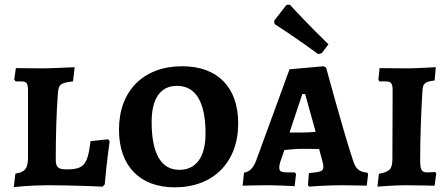

<svg xmlns="http://www.w3.org/2000/svg" viewBox="-20 -794 1922 823"><path d="M39 8C39 8 111 0 186 0C287 0 420 6 420 6L429 -4C437 -99 450 -188 450 -188L444 -197L368 -189C356 -88 340 -68 266 -68C228 -68 219 -77 219 -112C219 -213 222 -312 228 -393C231 -430 236 -439 293 -445L300 -506C300 -506 201 -501 164 -501C124 -501 74 -502 48 -502L41 -453L47 -445H71C94 -445 100 -438 100 -405V-118C100 -72 87 -56 46 -50Z M729 9C894 9 1001 -98 1001 -265C1001 -420 913 -510 761 -510C595 -510 490 -405 490 -238C490 -83 579 9 729 9ZM749 -66C672 -66 630 -133 630 -271C630 -374 669 -426 739 -426C817 -426 861 -360 861 -222C861 -120 820 -66 749 -66Z M1344 -562 1359 -566 1388 -604C1306 -683 1222 -774 1222 -774L1208 -773L1155 -705L1157 -691C1157 -691 1251 -631 1344 -562ZM1305 6C1305 6 1376 0 1448 0C1486 0 1552 2 1552 2L1558 -48L1554 -54C1519 -57 1504 -71 1493 -107C1453 -226 1378 -504 1378 -504L1368 -510L1221 -497L1077 -103C1064 -72 1050 -58 1026 -54L1020 2C1020 2 1075 0 1121 0C1173 0 1243 4 1243 4L1249 -48L1244 -55H1213C1185 -55 1177 -59 1177 -77C1177 -81 1178 -88 1181 -99L1199 -151C1220 -153 1251 -156 1275 -156C1294 -156 1327 -156 1348 -155L1362 -103C1365 -94 1366 -86 1366 -80C1366 -60 1358 -57 1304 -52L1300 0ZM1221 -226 1276 -391H1288L1333 -229C1316 -227 1292 -226 1275 -226Z M1598 6C1598 6 1670 0 1717 0C1754 0 1843 2 1843 2L1850 -51L1845 -57C1845 -57 1830 -55 1812 -55C1787 -55 1781 -65 1781 -108C1781 -195 1785 -319 1791 -407C1793 -436 1801 -444 1843 -449L1848 -506C1848 -506 1762 -501 1726 -501C1686 -501 1634 -502 1607 -502L1602 -453L1606 -445H1633C1657 -445 1663 -437 1663 -405L1662 -114C1662 -70 1652 -58 1604 -49Z"/></svg>

Font: Alegreya SC
Style: Bold
Weight: 700
Designer: Juan Pablo del Peral
Foundry: Huerta Tipografica
Version: Version 2.007;PS 002.007;hotconv 1.0.88;makeotf.lib2.5.64775